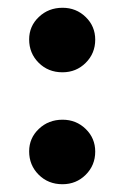

<svg xmlns="http://www.w3.org/2000/svg" viewBox="-20 -460 320 494"><path d="M140.7 -274Q104 -274 79.5 -298.5Q55 -323 55 -358.5Q55 -392.7 79.9 -416.3Q104.7 -440 141 -440Q176 -440 200.5 -416.2Q225 -392.4 225 -358Q225 -322.6 200.5 -298.3Q176.1 -274 140.7 -274ZM140.7 14Q104 14 79.5 -10.5Q55 -35 55 -70.5Q55 -104.7 79.9 -128.3Q104.7 -152 141 -152Q176 -152 200.5 -128.2Q225 -104.4 225 -70Q225 -34.6 200.5 -10.3Q176.1 14 140.7 14Z"/></svg>

Font: Baskervville SC
Style: Regular
Weight: 400
Designer: Alexis Faudot, Rémi Forte, Morgane Pierson, Rafael Ribas, Tanguy Vanlaeys, Rosalie Wagner, Thomas Huot-Marchand
Foundry: ANRT
Version: Version 1.100